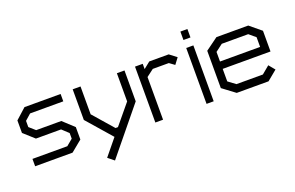

<svg xmlns="http://www.w3.org/2000/svg" viewBox="-96 -993 2372 1543"><g transform="rotate(-20 1090.5 -221.0)"><path d="M368 0H48V-63H346L400 -108V-156L345 -207H130L40 -288V-395L130 -476H439V-413H155L104 -368V-315L155 -270H370L463 -184V-78Z M667 176 615 134 728 -4 543 -216V-478H610V-240L760 -68H781L921 -237V-478H986V-214Z M1385 -380 1341 -412H1204L1142 -365V0H1076V-478H1142V-433L1198 -478H1364L1424 -432Z M1515 -546V-618H1575V-546ZM1514 0V-478H1575V0Z M1732 -220V-113L1794 -67H2020L2086 -122L2129 -70L2044 0H1772L1665 -80V-399L1772 -477H2044L2141 -397V-220ZM2075 -366 2020 -412H1794L1732 -365V-283H2075Z"/></g></svg>

Font: Turret Road Medium
Style: Regular
Weight: 500
Designer: Noponies
Foundry: Noponies
Version: Version 1.001; ttfautohint (v1.8)